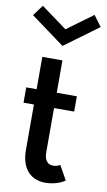

<svg xmlns="http://www.w3.org/2000/svg" viewBox="-100 -954 567 1017"><g transform="rotate(10 183.0 -445.5)"><path d="M33.2 -383.2V-465.5H89.1V-639.5H197.3V-465.5H305.5V-383.2H197.3V-146.4Q197.3 -115 209.5 -98.4Q221.8 -81.8 245.5 -81.8Q265.5 -81.8 282.3 -92.3L325 -15.9Q305.5 -1.8 276.8 6.4Q248.2 14.5 220 14.5Q189.1 14.5 164.8 4.1Q140.5 -6.4 123.6 -26.1Q106.8 -45.9 98 -74.3Q89.1 -102.7 89.1 -139.1V-383.2ZM184.1 -715 2.3 -848.6 45 -906.4 184.1 -804.5 323.2 -906.4 365.9 -848.6Z"/></g></svg>

Font: Spartan MB SemBd
Style: Regular
Weight: 600
Designer: Matt Bailey, Mirko Velimirovic
Foundry: Matt Bailey
Version: Version 1.005